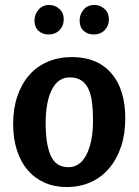

<svg xmlns="http://www.w3.org/2000/svg" viewBox="-20 -742 559 774"><path d="M261 -430Q214 -430 189 -380.5Q164 -331 164 -245Q164 -161 184.5 -114.5Q205 -68 256 -68Q303 -68 329 -119.5Q355 -171 355 -257Q355 -297 351 -329Q347 -361 336.5 -383.5Q326 -406 307.5 -418Q289 -430 261 -430ZM33 -242Q33 -304 50 -354Q67 -404 97.5 -439Q128 -474 172 -493Q216 -512 270 -512Q372 -512 428.5 -447Q485 -382 485 -265Q485 -202 468 -151Q451 -100 420 -63.5Q389 -27 345.5 -7.5Q302 12 249 12Q199 12 159 -6Q119 -24 91 -57Q63 -90 48 -137Q33 -184 33 -242ZM119 -659Q119 -684 135.5 -703Q152 -722 178 -722Q202 -722 219.5 -706Q237 -690 237 -664Q237 -638 220 -620.5Q203 -603 175 -603Q152 -603 135.5 -617.5Q119 -632 119 -659ZM301 -659Q301 -684 317 -703Q333 -722 361 -722Q384 -722 401.5 -706Q419 -690 419 -664Q419 -638 402 -620.5Q385 -603 357 -603Q334 -603 317.5 -617.5Q301 -632 301 -659Z"/></svg>

Font: CantoraOne
Style: Regular
Weight: 400
Designer: Pablo Impallari, Rodrigo Fuenzalida
Foundry: Pablo Impallari
Version: Version 1.001; ttfautohint (v0.8) -G 200 -r 50